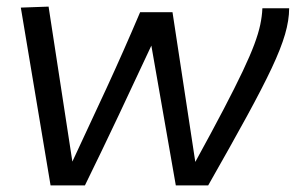

<svg xmlns="http://www.w3.org/2000/svg" viewBox="-20 -561 895 581"><path d="M610 0H512L438 -423Q391 -322 339.5 -213Q288 -104 237 0H133L43 -538L127 -541L199 -72Q252 -185 302.5 -294.5Q353 -404 404 -524H502L571 -71Q622 -164 657 -231Q692 -298 714.5 -345.5Q737 -393 749.5 -426.5Q762 -460 767.5 -486Q773 -512 774 -536H855Q855 -500 842.5 -457Q830 -414 802 -354.5Q774 -295 727 -209Q680 -123 610 0Z"/></svg>

Font: Georama Extended
Style: Italic
Weight: 400
Width: 7
Italic angle: -9°
Designer: Jean-Baptiste Levee
Foundry: Production Type
Version: Version 1.000